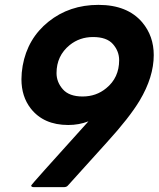

<svg xmlns="http://www.w3.org/2000/svg" viewBox="-20 -768 651 788"><path d="M243 0H118Q108 0 108 -7Q108 -10 343 -270Q304 -255 260 -255Q159 -255 106 -323Q68 -372 68 -443Q68 -469 73 -498Q93 -610 179 -679Q265 -748 384 -748Q503 -748 564 -676Q611 -620 611 -542Q611 -452 553 -355Q511 -285 418 -183L260 -8Q254 0 243 0ZM319 -372Q375 -372 416 -406Q469 -449 469 -521Q469 -558 443.5 -587Q418 -616 362 -616Q307 -616 266 -583Q212 -539 212 -468Q212 -431 238 -401.5Q264 -372 319 -372Z"/></svg>

Font: YamahaIndonesia935. App
Style: Bold Italic
Weight: 700
Italic angle: -10°
Designer: Dalton Maag Ltd
Foundry: Dalton Maag Ltd
Version: Version 1.002; January 01, 2024; Regular/Italic